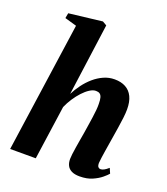

<svg xmlns="http://www.w3.org/2000/svg" viewBox="-149 -921 900 1035"><g transform="rotate(20 301.0 -403.0)"><path d="M428.5 11Q400 11 382.2 2Q364.5 -7 356.8 -22.8Q349 -38.5 349 -60Q349 -70.5 351.2 -88.5Q353.5 -106.5 357 -128.8Q360.5 -151 364.5 -174.2Q368.5 -197.5 372 -218Q375.5 -240.5 379.2 -264.2Q383 -288 386.2 -311Q389.5 -334 391.5 -354.8Q393.5 -375.5 393 -391.5Q393 -414.5 389.2 -427.8Q385.5 -441 377.2 -446.8Q369 -452.5 355 -452.5Q338.5 -452.5 319.5 -440.2Q300.5 -428 281.5 -407.5Q262.5 -387 246 -361.8Q229.5 -336.5 218 -310L174 0H27L133.5 -745.5L65.5 -765L71 -794.5L262 -817L286 -803L229.5 -389.5Q244 -418.5 264.8 -446.5Q285.5 -474.5 311.2 -496.8Q337 -519 366.5 -532.2Q396 -545.5 429 -545.5Q466 -545.5 492.2 -531.2Q518.5 -517 532.5 -488.2Q546.5 -459.5 546.5 -416Q546.5 -395 543 -365.8Q539.5 -336.5 534.5 -305Q529.5 -273.5 525 -245.5Q522 -226.5 518.5 -205.2Q515 -184 511.8 -163.5Q508.5 -143 506 -124.8Q503.5 -106.5 502.5 -93Q502.5 -75.5 508.5 -69.8Q514.5 -64 521 -64Q530 -64 540.5 -69.2Q551 -74.5 566.5 -88L579 -59Q571 -49 551.2 -32.5Q531.5 -16 501 -2.5Q470.5 11 428.5 11Z"/></g></svg>

Font: Merriweather 72pt ExtraBold
Style: Italic
Weight: 800
Italic angle: -7.8°
Version: Version 2.101